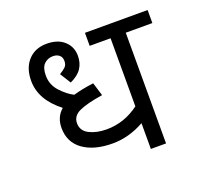

<svg xmlns="http://www.w3.org/2000/svg" viewBox="-90 -565 693 665"><g transform="rotate(-20 256.5 -233.0)"><path d="M415 -408V0H359V-95Q302 -63 242 -63Q174 -63 133.5 -92Q93 -121 93 -174Q93 -214 121 -238Q50 -293 50 -363Q50 -410 75.5 -438Q101 -466 144 -466Q185 -466 208.5 -444.5Q232 -423 232 -390Q232 -364 219.5 -344.5Q207 -325 177 -311L152 -351Q167 -360 174.5 -367.5Q182 -375 182 -389Q182 -403 173 -410.5Q164 -418 150 -418Q130 -418 117 -405Q104 -392 104 -363Q104 -329 127 -304Q150 -279 174 -267Q204 -276 249 -282L264 -233Q206 -224 177.5 -211Q149 -198 149 -171Q149 -143 175.5 -129.5Q202 -116 239 -116Q304 -116 359 -157V-408H282V-456H513V-408Z"/></g></svg>

Font: Cambay Devanagari
Style: Regular
Weight: 400
Designer: Pooja Saxena
Foundry: Pooja Saxena
Version: Version 1.180;PS 001.180;hotconv 1.0.70;makeotf.lib2.5.58329